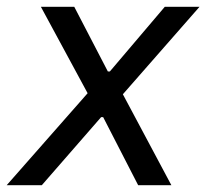

<svg xmlns="http://www.w3.org/2000/svg" viewBox="-53 -546 608 566"><path d="M-33.3 0 205.3 -271.2 67.5 -526H165.9L264.9 -335.4H270.9L432.8 -526H535.2L309.2 -268.1L452.2 0H354.3L251.1 -200.7H245.1L70.2 0Z"/></svg>

Font: Archivo Variable SemiBold
Style: Italic
Weight: 600
Italic angle: -10°
Designer: Hector Gatti
Foundry: Omnibus-Type
Version: Version 2.001